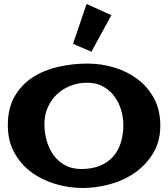

<svg xmlns="http://www.w3.org/2000/svg" viewBox="-20 -937 849 969"><path d="M789.1 -304.7Q789.1 -224.6 753.9 -165.5Q718.8 -106.4 663.1 -66.9Q607.4 -27.3 537.1 -7.8Q466.8 11.7 396.5 11.7Q326.2 11.7 258.3 -8.8Q190.4 -29.3 137.2 -68.8Q84 -108.4 51.8 -167.5Q19.5 -226.6 19.5 -304.7Q19.5 -390.6 53.7 -450.2Q87.9 -509.8 144.5 -546.4Q201.2 -583 273.4 -599.6Q345.7 -616.2 420.9 -616.2Q491.2 -616.2 557.1 -596.2Q623 -576.2 674.8 -537.1Q726.6 -498 757.8 -439.5Q789.1 -380.9 789.1 -304.7ZM602.5 -306.6Q602.5 -346.7 590.3 -385.3Q578.1 -423.8 555.2 -453.6Q532.2 -483.4 498.5 -501.5Q464.8 -519.5 420.9 -519.5Q375 -519.5 335.4 -503.9Q295.9 -488.3 266.6 -460.4Q237.3 -432.6 220.7 -394Q204.1 -355.5 204.1 -310.5Q204.1 -268.6 215.3 -228Q226.6 -187.5 249.5 -155.3Q272.5 -123 307.6 -103.5Q342.8 -84 390.6 -84Q443.4 -84 483.4 -100.1Q523.4 -116.2 549.8 -145.5Q576.2 -174.8 589.4 -215.8Q602.5 -256.8 602.5 -306.6ZM542 -860.4 441.4 -675.8 348.6 -715.8 417 -917Z"/></svg>

Font: Fontdiner Swanky
Style: Regular
Weight: 400
Designer: Font Diner, Inc
Foundry: Font Diner, Inc
Version: Version 1.001